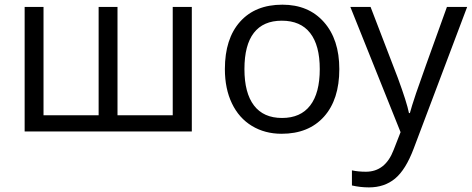

<svg xmlns="http://www.w3.org/2000/svg" viewBox="-20 -565 2028 825"><path d="M484.9 -69.8H722.2V-535.2H804.2V0H85.9V-535.2H167V-69.8H403.8V-535.2H484.9Z M1438 -268.1Q1438 -137.2 1372.1 -63.7Q1306.2 9.8 1189.9 9.8Q1118.2 9.8 1062.5 -23.9Q1006.8 -57.6 976.6 -120.6Q946.3 -183.6 946.3 -268.1Q946.3 -398.9 1011.7 -471.9Q1077.1 -544.9 1193.4 -544.9Q1305.7 -544.9 1371.8 -470.2Q1438 -395.5 1438 -268.1ZM1030.3 -268.1Q1030.3 -165.5 1071.3 -111.8Q1112.3 -58.1 1191.9 -58.1Q1271.5 -58.1 1312.7 -111.6Q1354 -165 1354 -268.1Q1354 -370.1 1312.7 -423.1Q1271.5 -476.1 1190.9 -476.1Q1111.3 -476.1 1070.8 -423.8Q1030.3 -371.6 1030.3 -268.1Z M1485.4 -535.2H1572.3L1689.5 -230Q1728 -125.5 1737.3 -79.1H1741.2Q1747.6 -104 1767.8 -164.3Q1788.1 -224.6 1900.4 -535.2H1987.3L1757.3 74.2Q1723.1 164.6 1677.5 202.4Q1631.8 240.2 1565.4 240.2Q1528.3 240.2 1492.2 231.9V167Q1519 172.9 1552.2 172.9Q1635.7 172.9 1671.4 79.1L1701.2 2.9Z"/></svg>

Font: WebKoruri
Style: Regular
Weight: 400
Foundry: lindwurm / mohemohe
Version: Version 1.00